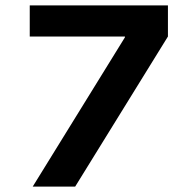

<svg xmlns="http://www.w3.org/2000/svg" viewBox="-20 -690 713 710"><path d="M90 -555H442V-552L101 0H258L601 -555V-670H90Z"/></svg>

Font: LT Wave Alt Bold
Style: Regular
Weight: 700
Designer: Daniel Lyons
Version: Version 2.5 (Glyphs App)